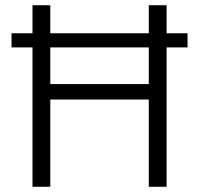

<svg xmlns="http://www.w3.org/2000/svg" viewBox="-20 -713 760 733"><path d="M104 -532V0H172V-333H548V0H616V-532H696V-586H616V-693H548V-586H172V-693H104V-586H24V-532ZM548 -532V-392H172V-532Z"/></svg>

Font: Repo Light
Style: Regular
Weight: 300
Designer: Stefan Peev
Foundry: Context Ltd
Version: Version 001.502